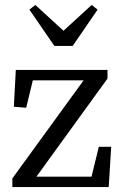

<svg xmlns="http://www.w3.org/2000/svg" viewBox="-20 -757 495 777"><path d="M123 -737 279 -594H195L351 -737L375 -718L274 -571H200L99 -718ZM44 -474H415V-439L97 0V-42H384L340 0L380 -163H430L420 0H30V-35L349 -474V-432H87L123 -474L86 -321L36 -325Z"/></svg>

Font: Adobe Variable Font Prototype
Style: Regular
Weight: 389
Designer: Frank Grießhammer
Foundry: Adobe
Version: Version 1.004;hotconv 1.0.113;makeotfexe 2.5.65598